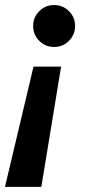

<svg xmlns="http://www.w3.org/2000/svg" viewBox="-21 -551 358 768"><path d="M223.4 -284.5 144.3 196.6H-1.1L113 -284.5ZM195.5 -530.9Q230.4 -530.9 254.9 -506.4Q279.4 -481.8 279.4 -447Q279.4 -412.1 254.8 -387.6Q230.3 -363.1 195.4 -363.1Q160.5 -363.1 136 -387.6Q111.6 -412.2 111.6 -447.1Q111.6 -481.9 136.1 -506.4Q160.6 -530.9 195.5 -530.9Z"/></svg>

Font: Reddit Sans
Style: Italic
Weight: 400
Italic angle: -11.25°
Designer: Stephen Hutchings
Version: Version 1.013